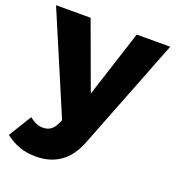

<svg xmlns="http://www.w3.org/2000/svg" viewBox="-146 -647 873 955"><g transform="rotate(20 290.0 -169.0)"><path d="M359.7 53.9Q329.6 128.6 277 165.2Q224.4 201.9 148.4 201.9Q102.1 201.9 63.5 188.3Q24.9 174.7 -12.3 146.4L62.4 25.4Q97.9 54.9 133.7 54.9Q156.3 54.9 172.7 44.4Q189.1 34 199.3 12.7L211.6 -12.7L-12.4 -540.1H170.6L300.4 -186.1L414.7 -540.1H592Z"/></g></svg>

Font: Alexandria
Style: Regular
Weight: 400
Designer: Mohamed Gaber
Foundry: Kief Type Foundry
Version: Version 5.100